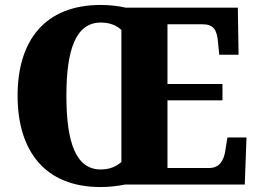

<svg xmlns="http://www.w3.org/2000/svg" viewBox="-20 -745 1038 775"><path d="M386 10C418 10 456 6 484 0H968L975 -190H898L890 -140C884 -96 865 -67 825 -67H656V-340H878V-406H656V-647H797C841 -647 856 -626 860 -574L865 -524H943L940 -714H488C459 -721 420 -725 387 -725C160 -725 51 -580 51 -359C51 -137 160 10 386 10ZM386 -61C286 -61 248 -171 248 -358C248 -545 286 -654 387 -654C425 -654 452 -641 470 -624V-91C447 -72 423 -61 386 -61Z"/></svg>

Font: Noto Serif Georgian SemiCondensed Black
Style: Regular
Weight: 900
Width: 4
Designer: Monotype Design Team, Akaki Razmadze
Foundry: Google LLC
Version: Version 2.003